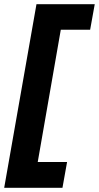

<svg xmlns="http://www.w3.org/2000/svg" viewBox="-27 -740 472 916"><path d="M-7 156H271L293 33H153L263 -598H403L425 -720H147Z"/></svg>

Font: Fixel Display
Style: Bold Italic
Weight: 700
Italic angle: -10°
Designer: AlfaBravo + MacPaw
Foundry: Kyrylo Tkachov, Marchela Mozhyna, Serhii Makarenko, Maria Weinstein, Zakhar Kryvoshyya
Version: Version 1.210;Glyphs 3.2 (3217)